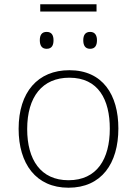

<svg xmlns="http://www.w3.org/2000/svg" viewBox="-20 -867 640 897"><path d="M168 -813H431V-847H168ZM401 -639C425 -639 433 -656 433 -679C433 -700 425 -718 401 -718C378 -718 369 -702 369 -679C369 -655 378 -639 401 -639ZM198 -639C223 -639 230 -657 230 -679C230 -700 223 -718 198 -718C175 -718 166 -703 166 -679C166 -655 175 -639 198 -639ZM300 10C454 10 533 -103 533 -267C533 -424 460 -539 304 -539C157 -539 67 -437 67 -265C67 -102 148 10 300 10ZM300 -25C170 -25 107 -121 107 -264C107 -415 178 -504 304 -504C440 -504 493 -401 493 -266C493 -124 433 -25 300 -25Z"/></svg>

Font: Noto Sans Mono ExtraLight
Style: Regular
Weight: 200
Designer: Monotype Design Team
Foundry: Monotype Imaging Inc.
Version: Version 2.014